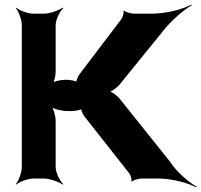

<svg xmlns="http://www.w3.org/2000/svg" viewBox="-20 -770 868 828"><path d="M344 -268 537 -23C543 -16 550 5 546 11L549 13C554 7 579 0 590 0H664C724 0 793 20 826 38L828 35C795 17 740 -30 713 -73L493 -348C484 -358 459 -377 448 -377V-373C459 -373 484 -392 493 -402L683 -636C717 -680 772 -728 807 -747L805 -750C770 -731 698 -711 633 -711H557C546 -711 520 -718 516 -724L512 -722C516 -716 509 -695 503 -687L323 -450C317 -442 306 -419 310 -413L314 -415C310 -421 280 -426 269 -426H263C243 -426 210 -419 202 -411L206 -408C214 -416 220 -444 220 -460V-661C220 -685 238 -722 253 -735L250 -737C234 -725 194 -711 170 -711H124C100 -711 63 -725 50 -737L48 -735C60 -722 74 -685 74 -661V-50C74 -26 60 11 48 24L50 26C63 14 100 0 124 0H170C194 0 234 14 250 26L253 24C238 11 220 -26 220 -50V-249C220 -269 211 -303 200 -313L198 -311C208 -300 248 -291 273 -291H290C301 -291 332 -296 336 -302L332 -304C327 -298 338 -275 344 -268Z"/></svg>

Font: Asimov
Style: EdgeWide
Weight: 500
Designer: Google
Version: Version 2.000980: 2014